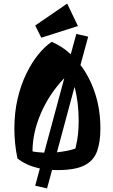

<svg xmlns="http://www.w3.org/2000/svg" viewBox="-20 -923 629 1069"><path d="M242 126 176 111 202 15Q161 6 130 -8.5Q99 -23 77 -41Q68 -85 64 -126.5Q60 -168 60 -207Q60 -296 78 -373Q96 -450 126.5 -512.5Q157 -575 193.5 -620Q230 -665 268 -690Q325 -666 374 -621L405 -734L471 -719L428 -561Q479 -495 509 -404.5Q539 -314 539 -207Q539 -131 520 -79.5Q501 -28 449.5 -2Q398 24 300 24Q285 24 270 23ZM161 -80Q176 -77 192.5 -75.5Q209 -74 226 -73L338 -488Q254 -400 207.5 -292Q161 -184 161 -80ZM418 -252Q418 -355 395 -439L297 -75Q325 -78 351.5 -83Q378 -88 400 -96Q411 -142 414.5 -177Q418 -212 418 -252ZM210 -713 176 -781 354 -903 414 -778Z"/></svg>

Font: Joti One
Style: Regular
Weight: 400
Designer: Eduardo Rodriguez Tunni
Foundry: Eduardo Rodriguez Tunni
Version: Version 1.002; ttfautohint (v1.8.4.7-5d5b);gftools[0.9.24]